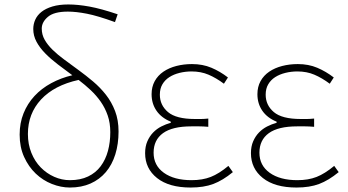

<svg xmlns="http://www.w3.org/2000/svg" viewBox="-20 -827 1559 860"><path d="M495 -728 507 -763Q433 -788 381 -797.5Q329 -807 286 -807Q245 -807 215 -798Q185 -789 166 -774Q147 -759 138 -739Q129 -719 129 -697Q129 -667 143.5 -640Q158 -613 182.5 -588Q207 -563 238.5 -539Q270 -515 304 -490Q253 -478 209.5 -454.5Q166 -431 134.5 -397Q103 -363 85.5 -319.5Q68 -276 68 -224Q68 -168 88 -124Q108 -80 140 -49.5Q172 -19 212.5 -3Q253 13 293 13Q345 13 385.5 -5Q426 -23 454 -56Q482 -89 496.5 -135.5Q511 -182 511 -238Q511 -289 495.5 -329.5Q480 -370 454.5 -402.5Q429 -435 397 -462Q365 -489 332 -513Q298 -538 268 -560Q238 -582 215.5 -604Q193 -626 180 -649Q167 -672 167 -699Q167 -728 194.5 -751.5Q222 -775 284 -775Q321 -775 369.5 -765.5Q418 -756 495 -728ZM293 -20Q257 -20 223 -35Q189 -50 162.5 -77Q136 -104 120.5 -142.5Q105 -181 105 -227Q105 -318 164 -381.5Q223 -445 332 -469Q361 -447 386.5 -423Q412 -399 431.5 -371Q451 -343 462.5 -309.5Q474 -276 474 -235Q474 -190 463.5 -151Q453 -112 431 -82.5Q409 -53 374.5 -36.5Q340 -20 293 -20Z M834 13Q893 13 935.5 -3Q978 -19 1023 -56L1003 -84Q961 -49 924 -34.5Q887 -20 838 -20Q760 -20 714 -53Q668 -86 668 -143Q668 -200 710 -230.5Q752 -261 837 -261H873Q890 -261 913 -259V-296Q893 -294 881 -294H853Q769 -294 732.5 -325Q696 -356 696 -403Q696 -430 707.5 -449.5Q719 -469 738.5 -481.5Q758 -494 784 -500.5Q810 -507 838 -507Q880 -507 914 -492.5Q948 -478 983 -452L1001 -480Q966 -507 927 -523.5Q888 -540 840 -540Q803 -540 770 -531.5Q737 -523 712 -506Q687 -489 673 -463.5Q659 -438 659 -405Q659 -363 681 -331Q703 -299 745 -282V-277Q723 -271 702.5 -260.5Q682 -250 666 -233.5Q650 -217 640 -194Q630 -171 630 -141Q630 -72 683.5 -29.5Q737 13 834 13Z M1308 13Q1367 13 1409.5 -3Q1452 -19 1497 -56L1477 -84Q1435 -49 1398 -34.5Q1361 -20 1312 -20Q1234 -20 1188 -53Q1142 -86 1142 -143Q1142 -200 1184 -230.5Q1226 -261 1311 -261H1347Q1364 -261 1387 -259V-296Q1367 -294 1355 -294H1327Q1243 -294 1206.5 -325Q1170 -356 1170 -403Q1170 -430 1181.5 -449.5Q1193 -469 1212.5 -481.5Q1232 -494 1258 -500.5Q1284 -507 1312 -507Q1354 -507 1388 -492.5Q1422 -478 1457 -452L1475 -480Q1440 -507 1401 -523.5Q1362 -540 1314 -540Q1277 -540 1244 -531.5Q1211 -523 1186 -506Q1161 -489 1147 -463.5Q1133 -438 1133 -405Q1133 -363 1155 -331Q1177 -299 1219 -282V-277Q1197 -271 1176.5 -260.5Q1156 -250 1140 -233.5Q1124 -217 1114 -194Q1104 -171 1104 -141Q1104 -72 1157.5 -29.5Q1211 13 1308 13Z"/></svg>

Font: Spoqa Han Sans Neo Thin
Style: Regular
Weight: 100
Designer: [Spoqa Han Sans Neo] Dong-huui Kim  Younghwa Kang  Yujin Lee  [Noto Sans] Ryoko NISHIZUKA  (kana & ideographs); Paul D. 
Foundry: Spoqa (http://www.spoqa-han-sans.com)
Version: Version 1.100;hotconv 1.0.109;makeotfexe 2.5.65596